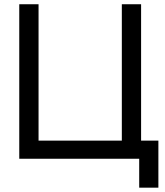

<svg xmlns="http://www.w3.org/2000/svg" viewBox="-20 -740 768 895"><path d="M718.3 134.8H628.9V0H69.8V-720.2H159.7V-84.5H547.9V-720.2H637.7V-84.5H718.3Z"/></svg>

Font: Vela Sans Med
Style: Regular
Weight: 500
Designer: Principal design: Mikhail Sharanda - project Manrope.
Design modification: Ravid Balaliev
Foundry: Mikhail Sharanda
Version: Version 1.001